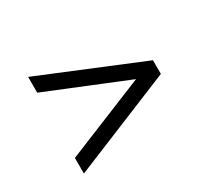

<svg xmlns="http://www.w3.org/2000/svg" viewBox="-109 -773 1052 948"><g transform="rotate(-30 416.5 -298.5)"><path d="M129 -23V-112L585 -298L129 -484V-574L704 -337V-259Z"/></g></svg>

Font: Khartiya
Style: Bold
Weight: 700
Version: Version 1.0.2